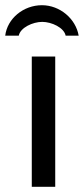

<svg xmlns="http://www.w3.org/2000/svg" viewBox="-42 -717 322 737"><path d="M170 0V-500H80V0ZM260 -580C249 -645 188 -697 119 -697C48 -697 -14 -646 -22 -580H30C36 -611 84 -633 120 -633C156 -633 204 -611 210 -580Z"/></svg>

Font: Perun
Style: Regular
Weight: 400
Foundry: Copyright (c) Stefan Peev, Context Ltd, 2016
Version: Version 1.089